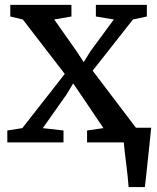

<svg xmlns="http://www.w3.org/2000/svg" viewBox="-20 -574 632 774"><path d="M498.5 180Q497 160 494.5 136.2Q492 112.5 489 88.2Q486 64 483.2 41.2Q480.5 18.5 479 0L433.5 -59H589.5Q587.5 -39 585 -14.8Q582.5 9.5 579.8 35.2Q577 61 574.2 87Q571.5 113 569 136.8Q566.5 160.5 564 180ZM70 -57.5 241 -276 72 -495.5 21.5 -507.5V-554.5H268V-507.5L198.5 -495.5L289 -367L317.5 -323.5L344 -366.5L439 -495.5L366.5 -507.5V-554.5H572V-507.5L516 -495.5L353.5 -289L529.5 -57L583 -48V0H331V-48L397 -57.5L306 -192.5L275 -237.5L248.5 -193.5L152.5 -57.5L236 -48V0H9.5V-48Z"/></svg>

Font: Merriweather 20pt
Style: Regular
Weight: 400
Version: Version 2.100